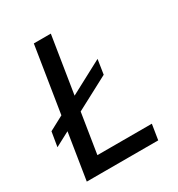

<svg xmlns="http://www.w3.org/2000/svg" viewBox="-173 -844 891 959"><g transform="rotate(-30 272.0 -365.0)"><path d="M388 -420 156 -297 170 -381 401 -504ZM124 -284 7 -222 21 -306 137 -368ZM146 0H48L164 -730H262ZM460 0H126L140 -88H474Z"/></g></svg>

Font: Sora Variable Italic
Style: Regular
Weight: 400
Designer: Jonathan Barnbrook, Julián Moncada
Foundry: Barnbrook Fonts
Version: Version 2.000